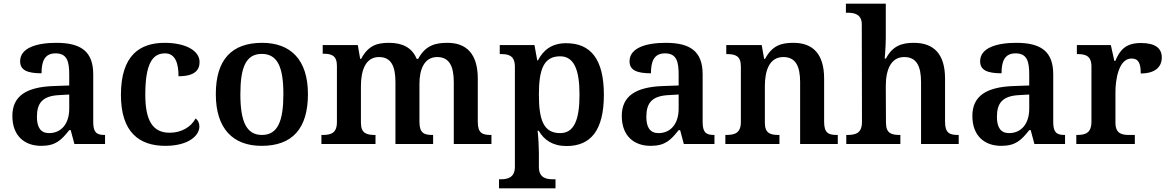

<svg xmlns="http://www.w3.org/2000/svg" viewBox="-20 -780 6328 1040"><path d="M203 10C282 10 312 -21 355 -75H363L383 0H549V-49H546C501 -49 485 -65 485 -120V-377C485 -502 418 -548 285 -548C177 -548 89 -520 89 -448C89 -400 128 -383 205 -383C205 -445 220 -491 281 -491C346 -491 355 -443 355 -374V-317L272 -314C121 -309 47 -259 47 -152C47 -42 115 10 203 10ZM246 -59C201 -59 180 -89 180 -147C180 -222 210 -261 303 -265L355 -268V-191C355 -110 312 -59 246 -59Z M875 10C1002 10 1060 -46 1060 -95C1060 -113 1053 -129 1039 -138C1016 -94 965 -61 899 -61C806 -61 767 -129 767 -267C767 -441 809 -491 874 -491C931 -491 947 -434 947 -367C1034 -367 1061 -400 1061 -444C1061 -507 983 -548 872 -548C738 -548 635 -481 635 -266C635 -64 734 10 875 10Z M1397 10C1562 10 1648 -82 1648 -270C1648 -457 1554 -548 1400 -548C1235 -548 1149 -457 1149 -270C1149 -82 1243 10 1397 10ZM1399 -49C1313 -49 1282 -125 1282 -270C1282 -415 1312 -488 1398 -488C1484 -488 1515 -415 1515 -270C1515 -125 1485 -49 1399 -49Z M1721 0H2014V-49H2011C1967 -49 1935 -57 1935 -115V-313C1935 -397 1959 -471 2033 -471C2099 -471 2122 -421 2122 -335V0H2326V-49H2323C2278 -49 2252 -58 2252 -120V-326C2252 -404 2278 -471 2348 -471C2414 -471 2438 -421 2438 -335V0H2642V-49H2639C2594 -49 2568 -58 2568 -120V-354C2568 -489 2506 -548 2404 -548C2341 -548 2285 -536 2245 -461H2237C2212 -523 2158 -548 2088 -548C2025 -548 1976 -536 1936 -461H1931L1918 -536H1728V-489H1731C1775 -489 1805 -480 1805 -423V-119C1805 -58 1772 -49 1727 -49H1721Z M2683 240H2989V191H2974C2939 191 2899 183 2899 125V46C2899 19 2896 -39 2892 -72H2898C2927 -22 2973 11 3049 11C3180 11 3251 -74 3251 -267C3251 -460 3179 -546 3047 -546C2969 -546 2923 -509 2894 -453H2890L2875 -536H2687V-487H2696C2736 -487 2769 -478 2769 -418V124C2769 183 2728 191 2693 191H2683ZM3014 -59C2925 -59 2899 -129 2899 -267C2899 -404 2925 -475 3014 -475C3089 -475 3119 -403 3119 -267C3119 -129 3089 -59 3014 -59Z M3504 10C3583 10 3613 -21 3656 -75H3664L3684 0H3850V-49H3847C3802 -49 3786 -65 3786 -120V-377C3786 -502 3719 -548 3586 -548C3478 -548 3390 -520 3390 -448C3390 -400 3429 -383 3506 -383C3506 -445 3521 -491 3582 -491C3647 -491 3656 -443 3656 -374V-317L3573 -314C3422 -309 3348 -259 3348 -152C3348 -42 3416 10 3504 10ZM3547 -59C3502 -59 3481 -89 3481 -147C3481 -222 3511 -261 3604 -265L3656 -268V-191C3656 -110 3613 -59 3547 -59Z M3909 0H4202V-49H4198C4154 -49 4123 -57 4123 -115V-313C4123 -397 4147 -471 4223 -471C4290 -471 4314 -421 4314 -335V0H4518V-49H4514C4469 -49 4444 -58 4444 -120V-354C4444 -489 4382 -548 4278 -548C4215 -548 4164 -536 4124 -461H4119L4106 -536H3914V-487H3918C3962 -487 3993 -478 3993 -421V-119C3993 -58 3958 -49 3913 -49H3909Z M4564 0H4857V-49H4854C4810 -49 4779 -57 4779 -115L4778 -313C4778 -401 4805 -471 4878 -471C4945 -471 4969 -421 4969 -335V0H5173V-49H5170C5125 -49 5099 -58 5099 -120V-354C5099 -489 5037 -548 4930 -548C4865 -548 4815 -532 4779 -463H4772C4772 -463 4778 -528 4778 -574V-760H4562V-711H4573C4607 -711 4648 -703 4648 -648L4649 -119C4649 -58 4614 -49 4569 -49H4564Z M5403 10C5482 10 5512 -21 5555 -75H5563L5583 0H5749V-49H5746C5701 -49 5685 -65 5685 -120V-377C5685 -502 5618 -548 5485 -548C5377 -548 5289 -520 5289 -448C5289 -400 5328 -383 5405 -383C5405 -445 5420 -491 5481 -491C5546 -491 5555 -443 5555 -374V-317L5472 -314C5321 -309 5247 -259 5247 -152C5247 -42 5315 10 5403 10ZM5446 -59C5401 -59 5380 -89 5380 -147C5380 -222 5410 -261 5503 -265L5555 -268V-191C5555 -110 5512 -59 5446 -59Z M5810 0H6127V-49H6096C6055 -49 6022 -57 6022 -116V-283C6022 -341 6037 -463 6109 -463C6147 -463 6159 -437 6159 -382C6234 -382 6273 -415 6273 -469C6273 -519 6237 -547 6161 -547C6077 -547 6047 -510 6021 -450H6016L5997 -536H5813V-487H5816C5860 -487 5892 -478 5892 -419V-121C5892 -58 5858 -49 5813 -49H5810Z"/></svg>

Font: Noto Serif Semi
Style: Regular
Weight: 600
Designer: Monotype Design Team
Foundry: Monotype Imaging Inc.
Version: Version 1.002